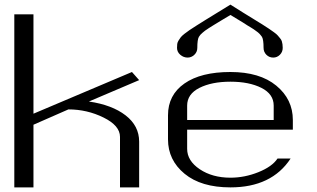

<svg xmlns="http://www.w3.org/2000/svg" viewBox="-20 -812 1372 832"><path d="M125 -750V-319.3L551.8 -500L583 -464.8L365.2 -372.1Q465.8 -357.4 524.4 -312Q583 -266.6 583 -198.2V0H500V-218.8Q500 -267.6 428.7 -302.7Q357.4 -337.9 276.4 -337.9L125 -271.5V0H42V-750Z M978.5 -792Q1004.9 -775.4 1033.7 -757.3Q1062.5 -739.3 1079.6 -729Q1096.7 -718.8 1116.2 -706.5Q1135.7 -694.3 1145.5 -687.5Q1155.3 -680.7 1167 -672.4Q1178.7 -664.1 1183.6 -658.2Q1188.5 -652.3 1193.8 -646Q1199.2 -639.6 1201.2 -633.3Q1203.1 -627 1204.1 -620.1Q1205.1 -613.3 1205.1 -604.5Q1205.1 -586.9 1192.9 -574.7Q1180.7 -562.5 1164.1 -562.5Q1146.5 -562.5 1134.3 -574.7Q1122.1 -586.9 1122.1 -604.5Q1122.1 -640.6 1115.2 -652.3Q1112.3 -656.2 1109.9 -659.2Q1107.4 -662.1 1105 -665Q1102.5 -668 1098.1 -671.4Q1093.8 -674.8 1090.3 -677.2Q1086.9 -679.7 1080.1 -684.6Q1073.2 -689.5 1067.9 -692.4Q1062.5 -695.3 1051.8 -702.1Q1041 -709 1032.7 -714.4Q1024.4 -719.7 1007.8 -729.5Q991.2 -739.3 978.5 -747.1Q960 -736.3 938.5 -723.1Q917 -710 907.2 -704.1Q897.5 -698.2 885.3 -690.4Q873 -682.6 868.7 -679.2Q864.3 -675.8 857.9 -670.4Q851.6 -665 848.6 -661.6Q845.7 -658.2 841.8 -652.3Q835 -640.6 835 -604.5Q835 -586.9 822.3 -574.7Q809.6 -562.5 793 -562.5Q775.4 -562.5 761.2 -574.7Q747.1 -586.9 747.1 -604.5Q747.1 -614.3 748 -621.6Q749 -628.9 753.9 -636.7Q758.8 -644.5 763.2 -650.4Q767.6 -656.2 779.3 -665.5Q791 -674.8 801.3 -681.6Q811.5 -688.5 831.5 -701.2Q851.6 -713.9 869.6 -725.1Q887.7 -736.3 918.9 -755.4Q950.2 -774.4 978.5 -792ZM1249 -250H791V-167Q791 -115.2 845.7 -78.6Q900.4 -42 978.5 -42Q1040 -42 1099.6 -65.9Q1159.2 -89.8 1182.6 -125H1239.3Q1157.2 0 978.5 0Q851.6 0 779.8 -59.1Q708 -118.2 708 -208V-312.5Q708 -400.4 779.3 -450.2Q850.6 -500 978.5 -500Q1105.5 -500 1177.2 -440.9Q1249 -381.8 1249 -292ZM791 -292H1166V-354.5Q1166 -404.3 1112.8 -431.2Q1059.6 -458 978.5 -458Q897.5 -458 844.2 -431.2Q791 -404.3 791 -354.5Z"/></svg>

Font: okolaks
Style: Regular
Weight: 500
Version: Version 000.6.0